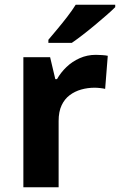

<svg xmlns="http://www.w3.org/2000/svg" viewBox="-20 -786 504 806"><path d="M382.2 -555.8Q393.3 -555.8 408.3 -554.8Q423.4 -553.8 432.4 -551.8L421.4 -412.8Q414.3 -414.8 400.8 -416.3Q387.3 -417.8 377.2 -417.8Q348.2 -417.8 321.1 -410.2Q294.1 -402.6 272.6 -386.5Q251.1 -370.4 238.6 -343.8Q226.1 -317.2 226.1 -278.1V0H78.1V-545.8H190.4L212.2 -453.7H219.2Q235.2 -481.8 259.2 -504.8Q283.2 -527.8 314.7 -541.8Q346.2 -555.8 382.2 -555.8ZM463.7 -756Q449.8 -742 426.9 -722Q404 -702 377.6 -680Q351.2 -658 325.8 -638.5Q300.4 -619 281.4 -606H183.1V-619Q199 -638 220.5 -663.5Q241.9 -689 263 -716.5Q284.1 -744 297.7 -766H463.7Z"/></svg>

Font: Noto Sans Hebrew
Style: Regular
Weight: 400
Designer: Monotype Design Team
Foundry: Monotype Imaging Inc.
Version: Version 2.003;January 10, 2023;FontCreator 14.0.0.2877 64-bi